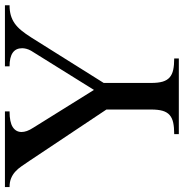

<svg xmlns="http://www.w3.org/2000/svg" viewBox="-20 -716 720 751"><g transform="rotate(-90 339.5 -340.0)"><path d="M279.8 -680.2V-662.1Q237.8 -662.1 218.5 -649.7Q199.2 -637.2 199.2 -615.2Q199.2 -605.5 203.1 -594.2Q207 -583 216.8 -567.9L363.8 -332L517.1 -578.1Q522.5 -587.9 524.7 -596.7Q526.9 -605.5 526.9 -612.8Q526.9 -662.1 456.1 -662.1V-680.2H694.8V-662.1Q672.9 -662.1 655.8 -657.2Q638.7 -652.3 624 -642.1Q609.4 -631.8 596.2 -615.7Q583 -599.6 568.8 -577.1L391.1 -293.9V-107.9Q391.1 -80.6 396.2 -63.2Q401.4 -45.9 412.8 -35.9Q424.3 -25.9 442.4 -22Q460.4 -18.1 486.8 -18.1V0H190.9V-18.1Q217.3 -18.1 235.6 -22Q253.9 -25.9 265.4 -35.9Q276.9 -45.9 282 -63.2Q287.1 -80.6 287.1 -107.9V-283.2L85.9 -585Q74.7 -601.6 64.9 -615.7Q55.2 -629.9 43.7 -640.1Q32.2 -650.4 17.8 -656.2Q3.4 -662.1 -16.1 -662.1V-680.2Z"/></g></svg>

Font: Chandrasa
Style: Regular
Weight: 400
Designer: R.S. Wihananto
Foundry: R.S. Wihananto
Version: Version 2.0.1